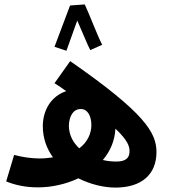

<svg xmlns="http://www.w3.org/2000/svg" viewBox="-20 -841 766 870"><path d="M364 -821 297 -816V-815C283 -777 236 -654 227 -629L281 -611C286 -625 311 -695 330 -748C350 -703 378 -634 389 -614L443 -638C422 -678 382 -784 364 -821ZM503 9C621 9 689 -50 689 -152C689 -239 638 -328 298 -564L227 -464C246 -452 264 -440 280 -428C211 -405 174 -341 174 -269C174 -214 192 -167 220 -128C201 -125 180 -123 158 -123C123 -123 81 -129 44 -139L8 -19C49 -2 97 8 152 8C213 8 278 -6 335 -33C391 -5 452 9 503 9ZM292 -270C293 -315 312 -347 346 -347C378 -347 394 -314 394 -274C394 -235 375 -195 339 -169C311 -195 293 -229 292 -270ZM567 -156C567 -127 552 -109 507 -109C487 -109 467 -111 446 -116C479 -155 500 -202 503 -258C560 -204 567 -177 567 -156Z"/></svg>

Font: Noto Sans Arabic UI Cn
Style: Bold
Weight: 700
Width: 3
Designer: Monotype Design Team, Nadine Chahine and Nizar Qandah
Foundry: Monotype Imaging Inc.
Version: Version 2.010